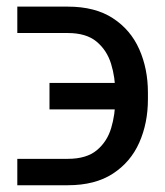

<svg xmlns="http://www.w3.org/2000/svg" viewBox="-20 -548 489 568"><path d="M31.2 -78.1H180.4Q235.8 -78.1 266.3 -103.5Q296.9 -128.9 308.9 -169.2Q321 -209.5 321 -254.3V-274.1Q321 -318.9 308.6 -359.2Q296.2 -399.5 265.6 -424.9Q235.1 -450.3 180.4 -450.3H31.2V-528.4H180.4Q261.4 -528.4 313.9 -494.1Q366.5 -459.9 392 -402.2Q417.6 -344.5 417.6 -274.1V-254.3Q417.6 -183.9 392 -126.2Q366.5 -68.5 313.9 -34.3Q261.4 0 180.4 0H31.2ZM126.4 -224.4V-302.6H394.9V-224.4Z"/></svg>

Font: InterMG
Style: Regular
Weight: 400
Designer: Rasmus Andersson
Foundry: rsms
Version: Version 3.019;December 26, 2023;FontCreator 15.0.0.2955 64-b